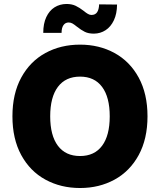

<svg xmlns="http://www.w3.org/2000/svg" viewBox="-20 -943 811 973"><path d="M385.7 9.8Q288.1 9.8 210.2 -32.7Q132.3 -75.2 87.6 -157.2Q43 -239.3 43 -353.5Q43 -467.8 87.6 -549.8Q132.3 -631.8 210 -674.3Q287.6 -716.8 385.7 -716.8Q482.9 -716.8 560.5 -674.3Q638.2 -631.8 682.9 -549.8Q727.5 -467.8 727.5 -353.5Q727.5 -239.3 682.9 -157.2Q638.2 -75.2 560.5 -32.7Q482.9 9.8 385.7 9.8ZM385.7 -554.7Q312.5 -554.7 273.4 -502.7Q234.4 -450.7 234.4 -353.5Q234.4 -256.3 273.4 -204.3Q312.5 -152.3 385.7 -152.3Q458.5 -152.3 497.3 -204.3Q536.1 -256.3 536.1 -353.5Q536.1 -450.7 497.3 -502.7Q458.5 -554.7 385.7 -554.7ZM316.4 -922.9Q343.8 -922.9 363.3 -913.6Q382.8 -904.3 404.3 -887.7Q416 -877.9 425.3 -872.6Q434.6 -867.2 443.4 -867.2Q462.9 -867.2 472.2 -881.1Q481.4 -895 482.4 -920.9L573.2 -919.9Q572.8 -873.5 557.1 -840.3Q541.5 -807.1 515.1 -790Q488.8 -772.9 456.1 -772.5Q428.2 -772.5 409.7 -781.7Q391.1 -791 370.1 -807.6Q356.4 -818.8 347.2 -824Q337.9 -829.1 328.1 -829.1Q311 -829.1 301.5 -815.4Q292 -801.8 292 -776.4H199.2Q199.2 -823.7 214.6 -856.4Q230 -889.2 256.3 -905.8Q282.7 -922.4 316.4 -922.9Z"/></svg>

Font: Pretendard JP Black
Style: Regular
Weight: 900
Designer: Base glyphs from Inter by Rasmus Andersson; Hangeul glyphs from Noto Sans CJK(Source Han Sans) by Jang Soo-young and Kan
Foundry: Kil Hyung-jin
Version: Version 1.309